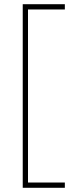

<svg xmlns="http://www.w3.org/2000/svg" viewBox="-20 -734 353 912"><path d="M288 158V133H113V-689H288V-714H88V158Z"/></svg>

Font: Noto Sans Georgian Thin
Style: Regular
Weight: 100
Designer: Monotype Design Team, Akaki Razmadze
Foundry: Google LLC
Version: Version 2.005